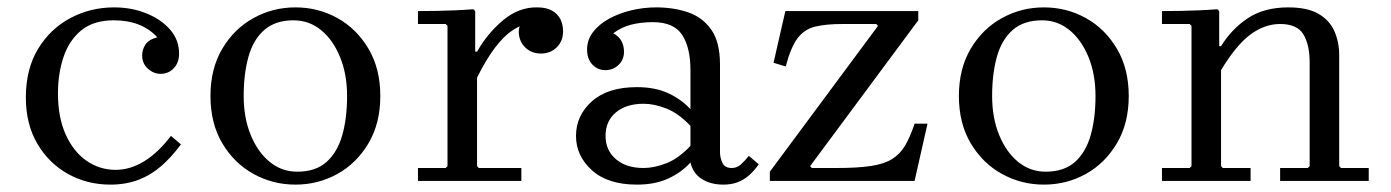

<svg xmlns="http://www.w3.org/2000/svg" viewBox="-20 -490 3767 520"><path d="M279 10Q216 10 164 -19Q112 -48 81 -101Q50 -154 50 -226Q50 -303 83 -357.5Q116 -412 170.5 -441Q225 -470 289 -470Q336 -470 376 -454Q416 -438 440.5 -410Q465 -382 465 -345Q465 -320 450.5 -305Q436 -290 415 -290Q396 -290 380.5 -304Q365 -318 365 -340Q365 -356 374 -369.5Q383 -383 406 -389Q385 -412 355.5 -423.5Q326 -435 288 -435Q234 -435 201 -408.5Q168 -382 152.5 -337Q137 -292 137 -237Q137 -172 158 -125.5Q179 -79 214.5 -54.5Q250 -30 293 -30Q333 -30 371 -53.5Q409 -77 443 -122L470 -99Q445 -65 417 -40.5Q389 -16 355 -3Q321 10 279 10Z M780 -470Q842 -470 894 -441Q946 -412 978 -358Q1010 -304 1010 -230Q1010 -156 978 -102Q946 -48 894 -19Q842 10 780 10Q719 10 666.5 -19Q614 -48 582 -102Q550 -156 550 -230Q550 -304 582 -358Q614 -412 666.5 -441Q719 -470 780 -470ZM785 -25Q835 -25 864.5 -51.5Q894 -78 907 -124Q920 -170 920 -230Q920 -289 901 -335.5Q882 -382 849.5 -408.5Q817 -435 775 -435Q726 -435 696 -409Q666 -383 653 -336.5Q640 -290 640 -230Q640 -171 659 -124.5Q678 -78 710.5 -51.5Q743 -25 785 -25Z M1272 -350Q1301 -401 1343.5 -436Q1386 -471 1435 -470Q1460 -470 1475.5 -461Q1491 -452 1498 -437.5Q1505 -423 1505 -405Q1505 -379 1488 -362Q1471 -345 1445 -345Q1419 -345 1402 -362Q1385 -379 1385 -405Q1385 -414 1391 -429Q1397 -444 1404 -451L1403 -425Q1384 -419 1364 -405Q1344 -391 1321.5 -362Q1299 -333 1272 -280ZM1272 -40 1277 -35H1392V0H1112V-35H1187L1192 -40V-420L1187 -425H1112V-460Q1138 -460 1162.5 -460.5Q1187 -461 1211.5 -462Q1236 -463 1262 -465L1267 -460V-350H1272Z M1939 10Q1905 10 1881 -5Q1857 -20 1850 -50V-300Q1850 -361 1827.5 -395.5Q1805 -430 1748 -430Q1717 -430 1690.5 -423.5Q1664 -417 1641 -400Q1657 -391 1663.5 -378Q1670 -365 1670 -350Q1670 -328 1655 -314Q1640 -300 1620 -300Q1599 -300 1584.5 -315Q1570 -330 1570 -356Q1570 -382 1586 -403Q1602 -424 1629 -439Q1656 -454 1689.5 -462Q1723 -470 1757 -470Q1805 -470 1844 -456.5Q1883 -443 1906.5 -409.5Q1930 -376 1930 -315V-77Q1930 -63 1936.5 -49Q1943 -35 1962 -35Q1976 -35 1987 -45Q1998 -55 2008 -68L2035 -45Q2023 -28 2009 -15.5Q1995 -3 1978 3.5Q1961 10 1939 10ZM1705 10Q1626 10 1583 -29Q1540 -68 1540 -122Q1540 -177 1583 -215.5Q1626 -254 1705 -254Q1755 -254 1791 -237Q1827 -220 1850 -194V-149Q1818 -183 1785 -196Q1752 -209 1723 -209Q1676 -209 1648 -185.5Q1620 -162 1620 -122Q1620 -83 1648 -59Q1676 -35 1723 -35Q1752 -35 1785 -48Q1818 -61 1850 -95V-50Q1827 -24 1791 -7Q1755 10 1705 10Z M2457 -155H2492L2457 0H2065V-25L2358 -420L2353 -425H2262Q2217 -425 2188 -418Q2159 -411 2140.5 -387Q2122 -363 2108 -310L2075 -320L2107 -460H2467V-435L2174 -40L2179 -35H2246Q2303 -35 2339 -40.5Q2375 -46 2396.5 -59.5Q2418 -73 2431.5 -96Q2445 -119 2457 -155Z M2807 -470Q2869 -470 2921 -441Q2973 -412 3005 -358Q3037 -304 3037 -230Q3037 -156 3005 -102Q2973 -48 2921 -19Q2869 10 2807 10Q2746 10 2693.5 -19Q2641 -48 2609 -102Q2577 -156 2577 -230Q2577 -304 2609 -358Q2641 -412 2693.5 -441Q2746 -470 2807 -470ZM2812 -25Q2862 -25 2891.5 -51.5Q2921 -78 2934 -124Q2947 -170 2947 -230Q2947 -289 2928 -335.5Q2909 -382 2876.5 -408.5Q2844 -435 2802 -435Q2753 -435 2723 -409Q2693 -383 2680 -336.5Q2667 -290 2667 -230Q2667 -171 2686 -124.5Q2705 -78 2737.5 -51.5Q2770 -25 2812 -25Z M3607 -40 3612 -35H3687V0H3447V-35H3522L3527 -40V-320Q3527 -369 3510 -397Q3493 -425 3447 -425Q3405 -425 3366.5 -396.5Q3328 -368 3287 -300V-40L3292 -35H3367V0H3127V-35H3202L3207 -40V-420L3202 -425H3127V-460Q3153 -460 3177.5 -460.5Q3202 -461 3226.5 -462Q3251 -463 3277 -465L3282 -460V-365H3287Q3316 -412 3360 -441Q3404 -470 3469 -470Q3521 -470 3551 -452.5Q3581 -435 3594 -405.5Q3607 -376 3607 -340Z"/></svg>

Font: Brygada 1918
Style: Regular
Weight: 400
Designer: Mateusz Machalski | Borys Kosmynka | Przemek Hoffer
Foundry: NIEPODLEGLA 2018
Version: Version 3.006